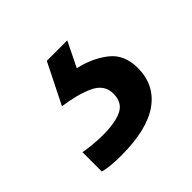

<svg xmlns="http://www.w3.org/2000/svg" viewBox="-80 -73 385 385"><g transform="rotate(-45 112.5 120.0)"><path d="M212 139Q212 187 175 213.5Q138 240 64 240Q32 240 14 235V180Q23 182 38 183.5Q53 185 67 185Q103 185 122 175.5Q141 166 141 141Q141 115 114.5 103Q88 91 50 86L93 0H151L125 53Q161 61 186.5 81Q212 101 212 139Z"/></g></svg>

Font: Noto Sans Tifinagh APT
Style: Regular
Weight: 400
Designer: JamraPatel
Foundry: JamraPatel LLC
Version: Version 2.006; ttfautohint (v1.8.4.7-5d5b)